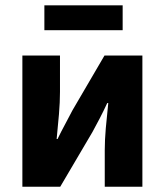

<svg xmlns="http://www.w3.org/2000/svg" viewBox="-20 -706 623 726"><path d="M64.6 0V-496H206.8V-358.4Q206.8 -320.1 203 -274.7Q199.2 -229.3 194.2 -180.3H197.6Q209.9 -206 226.3 -236.3Q242.6 -266.7 253.9 -288.7L375.1 -496H518.4V0H376.1V-138.1Q376.1 -175.5 380 -220.9Q383.9 -266.2 389.4 -316.2H385.4Q373.5 -290.2 357.7 -259.5Q341.9 -228.8 329.6 -206.9L207.8 0ZM147.8 -591.9V-685.8H443.8V-591.9Z"/></svg>

Font: Source Sans 3
Style: Regular
Weight: 200
Designer: Paul D. Hunt
Foundry: Adobe
Version: Version 3.046;hotconv 1.0.118;makeotfexe 2.5.65603